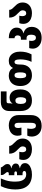

<svg xmlns="http://www.w3.org/2000/svg" viewBox="1830 -2630 1050 4751"><g transform="rotate(-90 2355.5 -255.0)"><path d="M409 10Q303 10 220 -30.5Q137 -71 89.5 -162Q42 -253 42 -404Q42 -493 61.5 -582.5Q81 -672 125 -760H314Q287 -697 269.5 -640.5Q252 -584 244 -527Q236 -470 236 -403Q236 -308 259 -248Q282 -188 321.5 -160Q361 -132 409 -132Q456 -132 478 -144Q500 -156 500 -178Q500 -198 483.5 -210.5Q467 -223 429 -223H395V-360H436Q462 -360 476 -366.5Q490 -373 490 -392Q490 -426 436 -426H395V-563H432Q472 -563 472 -592Q472 -610 464.5 -622Q457 -634 445 -646Q429 -663 413.5 -687Q398 -711 398 -760H589Q591 -740 602 -724Q613 -708 628 -692Q645 -675 658 -652Q671 -629 671 -595Q671 -553 643 -531.5Q615 -510 565 -499V-496Q615 -492 649.5 -463.5Q684 -435 684 -392Q684 -343 651.5 -322Q619 -301 569 -290V-287Q619 -279 656.5 -248.5Q694 -218 694 -158Q694 -110 658 -72Q622 -34 558 -12Q494 10 409 10Z M1035 10Q959 10 899.5 -15.5Q840 -41 806.5 -89.5Q773 -138 773 -206Q773 -238 777.5 -258.5Q782 -279 791 -303H975Q964 -261 964 -226Q964 -185 981.5 -158.5Q999 -132 1035 -132Q1071 -132 1089.5 -156.5Q1108 -181 1108 -218Q1108 -256 1087.5 -281Q1067 -306 1040 -331Q1015 -355 989 -383.5Q963 -412 945.5 -452.5Q928 -493 928 -553H1119Q1120 -513 1146 -480.5Q1172 -448 1206 -416Q1230 -394 1252 -366.5Q1274 -339 1288 -304Q1302 -269 1302 -221Q1302 -152 1270 -100Q1238 -48 1178 -19Q1118 10 1035 10Z M1617 250Q1533 250 1473.5 218Q1414 186 1382.5 130Q1351 74 1351 3Q1351 -27 1356 -52Q1361 -77 1374 -105H1553Q1542 -55 1542 -11Q1542 39 1559.5 73.5Q1577 108 1618 108Q1662 108 1677 75.5Q1692 43 1692 -18V-323Q1692 -421 1628 -421Q1563 -421 1563 -332Q1563 -316 1565 -297.5Q1567 -279 1574 -250H1390Q1381 -274 1376.5 -294.5Q1372 -315 1372 -347Q1372 -416 1405.5 -464Q1439 -512 1496 -537.5Q1553 -563 1625 -563Q1745 -563 1814 -498Q1883 -433 1883 -320V-16Q1883 108 1814.5 179Q1746 250 1617 250Z M2244 10Q2118 10 2050.5 -64Q1983 -138 1983 -272V-545Q1983 -626 2014.5 -673Q2046 -720 2096 -740Q2146 -760 2201 -760H2469V-618H2224Q2175 -618 2175 -573V-559Q2175 -541 2172.5 -517Q2170 -493 2166 -472H2170Q2192 -507 2226 -525Q2260 -543 2315 -543Q2405 -543 2461.5 -476.5Q2518 -410 2518 -276Q2518 -140 2446.5 -65Q2375 10 2244 10ZM2243 -132Q2291 -132 2308 -170.5Q2325 -209 2325 -272Q2325 -335 2303 -367Q2281 -399 2246 -399Q2196 -399 2177.5 -366Q2159 -333 2159 -279V-262Q2159 -198 2181 -165Q2203 -132 2243 -132Z M2867 10Q2789 10 2729.5 -23.5Q2670 -57 2636 -121.5Q2602 -186 2602 -278Q2602 -370 2634.5 -433.5Q2667 -497 2725.5 -530Q2784 -563 2861 -563Q2925 -563 2974.5 -536.5Q3024 -510 3045 -462H3050Q3073 -510 3116 -536.5Q3159 -563 3223 -563Q3296 -563 3347 -527Q3398 -491 3425.5 -428Q3453 -365 3453 -284Q3453 -202 3436.5 -133.5Q3420 -65 3385 0H3200Q3232 -63 3246.5 -136Q3261 -209 3261 -279Q3261 -315 3256 -347.5Q3251 -380 3238 -400.5Q3225 -421 3200 -421Q3161 -421 3147.5 -388.5Q3134 -356 3134 -296V-270Q3134 -137 3063 -63.5Q2992 10 2867 10ZM2869 -132Q2910 -132 2925 -169.5Q2940 -207 2940 -278Q2940 -349 2924.5 -385Q2909 -421 2868 -421Q2828 -421 2812 -385Q2796 -349 2796 -278Q2796 -207 2811.5 -169.5Q2827 -132 2869 -132Z M3795 250Q3710 250 3650 220Q3590 190 3558.5 140Q3527 90 3527 30Q3527 4 3531 -17.5Q3535 -39 3541 -58H3725Q3722 -42 3720 -26Q3718 -10 3718 5Q3718 43 3736.5 75.5Q3755 108 3796 108Q3839 108 3855.5 74.5Q3872 41 3872 -10Q3872 -67 3849.5 -95Q3827 -123 3788 -123H3747V-264H3783Q3825 -264 3840 -289Q3855 -314 3855 -345Q3855 -376 3838 -398.5Q3821 -421 3785 -421V-563Q3869 -563 3927.5 -538Q3986 -513 4016.5 -469.5Q4047 -426 4047 -371Q4047 -299 4008.5 -257.5Q3970 -216 3905 -200V-197Q3949 -189 3985.5 -165Q4022 -141 4044 -99.5Q4066 -58 4066 3Q4066 76 4033.5 132Q4001 188 3940.5 219Q3880 250 3795 250Z M4402 10Q4326 10 4266.5 -15.5Q4207 -41 4173.5 -89.5Q4140 -138 4140 -206Q4140 -238 4144.5 -258.5Q4149 -279 4158 -303H4342Q4331 -261 4331 -226Q4331 -185 4348.5 -158.5Q4366 -132 4402 -132Q4438 -132 4456.5 -156.5Q4475 -181 4475 -218Q4475 -256 4454.5 -281Q4434 -306 4407 -331Q4382 -355 4356 -383.5Q4330 -412 4312.5 -452.5Q4295 -493 4295 -553H4486Q4487 -513 4513 -480.5Q4539 -448 4573 -416Q4597 -394 4619 -366.5Q4641 -339 4655 -304Q4669 -269 4669 -221Q4669 -152 4637 -100Q4605 -48 4545 -19Q4485 10 4402 10Z"/></g></svg>

Font: Noto Sans Georgian Black
Style: Regular
Weight: 900
Designer: Monotype Design Team, Akaki Razmadze
Foundry: Google LLC
Version: Version 2.005; ttfautohint (v1.8.4.7-5d5b)